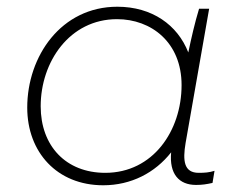

<svg xmlns="http://www.w3.org/2000/svg" viewBox="-20 -546 711 571"><path d="M563 4C581 4 594 2 612 -2L618 -38C602 -33 589 -32 571 -32C527 -32 523 -68 532 -121L602 -520H572C559 -477 549 -433 540 -390C508 -472 432 -526 329 -526C162 -526 61 -379 61 -226C61 -93 150 5 287 5C370 5 441 -32 489 -93C483 -29 512 4 563 4ZM328 -489C430 -489 520 -420 520 -293C520 -157 435 -32 293 -32C176 -32 101 -112 101 -230C101 -362 187 -489 328 -489Z"/></svg>

Font: Fixel Display 20240404 ExLight
Style: Italic
Weight: 200
Italic angle: -10°
Designer: AlfaBravo + MacPaw
Foundry: Kyrylo Tkachov, Marchela Mozhyna, Serhii Makarenko, Maria Weinstein, Zakhar Kryvoshyya
Version: Version 1.211;Glyphs 3.2 (3225)